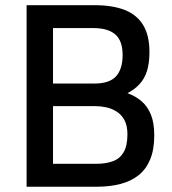

<svg xmlns="http://www.w3.org/2000/svg" viewBox="-20 -707 653 727"><path d="M80.7 0V-687.4H337.6Q405.9 -687.4 452.2 -669.3Q498.4 -651.1 522.2 -611.9Q545.9 -572.8 545.9 -510.1Q545.9 -468 536.6 -438.4Q527.2 -408.9 508.8 -388.9Q490.5 -368.9 462.7 -354.1Q492.5 -343.6 515.3 -324.3Q538.2 -305 551.2 -273.5Q564.1 -242 564.1 -194.3Q564.1 -141 548.8 -103.8Q533.5 -66.6 505.2 -43.9Q476.9 -21.1 436.8 -10.6Q396.7 0 347.2 0ZM180.7 -86.7H342.8Q380 -86.7 406.8 -96.3Q433.6 -105.9 448 -130.4Q462.5 -154.8 462.5 -198.6Q462.5 -231.6 451.1 -252.5Q439.7 -273.4 421.1 -284.9Q402.5 -296.3 381.3 -300.8Q360.1 -305.2 339.9 -305.2H180.7ZM180.7 -390.7H338Q394.3 -390.7 419.3 -418Q444.3 -445.4 444.3 -498.8Q444.3 -552.3 416.7 -576.5Q389 -600.7 333.3 -600.7H180.7Z"/></svg>

Font: TitilliumWeb ExtraLight
Style: Regular
Weight: 400
Designer: Mohamed Gaber, Accademia di Belle Arti di Urbino and others
Foundry: Kief Type Foundry, Accademia di Belle Arti di Urbino and others
Version: Version 3.000; ttfautohint (v1.8.2)